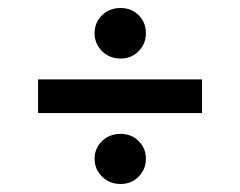

<svg xmlns="http://www.w3.org/2000/svg" viewBox="-20 -530 599 479"><path d="M75 -248V-332H484V-248ZM281 -71Q253 -71 234.5 -89.5Q216 -108 216 -134Q216 -160 234.5 -178Q253 -196 281 -196Q308 -196 326 -178Q344 -160 344 -134Q344 -108 326 -89.5Q308 -71 281 -71ZM281 -384Q253 -384 234.5 -402.5Q216 -421 216 -447Q216 -474 234.5 -492Q253 -510 281 -510Q308 -510 326 -492Q344 -474 344 -447Q344 -421 326 -402.5Q308 -384 281 -384Z"/></svg>

Font: DM Sans 36pt Medium
Style: Regular
Weight: 500
Designer: Colophon Foundry, Jonny Pinhorn
Foundry: Colophon Foundry
Version: Version 4.004;gftools[0.9.30]